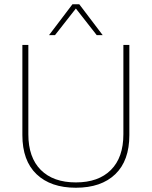

<svg xmlns="http://www.w3.org/2000/svg" viewBox="-20 -871 712 901"><path d="M587 -660V-237Q587 -117 521 -53.5Q455 10 336 10Q218 10 151.5 -53.5Q85 -117 85 -237V-660H113V-241Q113 -132 171.5 -73.5Q230 -15 336 -15Q442 -15 500.5 -73.5Q559 -132 559 -241V-660ZM462 -706H434L336 -831L238 -706H210L320 -851H352Z"/></svg>

Font: Work Sans ExtraLight
Style: Regular
Weight: 200
Designer: Wei Huang
Foundry: Wei Huang
Version: Version 2.010; ttfautohint (v1.8.3)